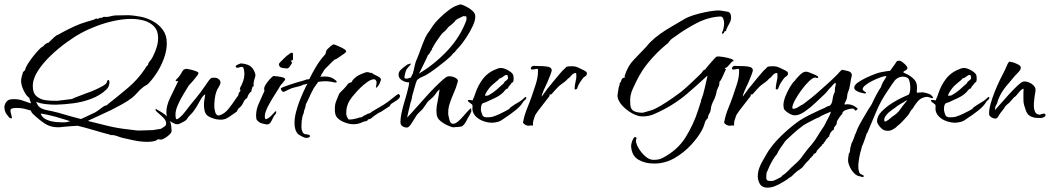

<svg xmlns="http://www.w3.org/2000/svg" viewBox="-21 -558 4834 884"><path d="M657 95Q626 95 591.5 87.5Q557 80 540 76Q527 72 514.5 67.5Q502 63 488 64Q487 64 485 62Q454 54 412 41.5Q370 29 336 21Q316 22 300 23.5Q284 25 270 26Q264 27 258 27.5Q252 28 247 28Q219 28 198 18Q177 8 143 -22Q137 -27 130 -34Q123 -41 121 -49Q105 -54 90 -57.5Q75 -61 58 -61Q41 -61 34 -58.5Q27 -56 27 -48Q27 -43 30 -34L33 -21Q34 -19 34 -16Q34 -13 31 -13Q27 -13 22.5 -16Q18 -19 17 -23Q1 -38 -1 -62Q-1 -76 7.5 -88Q16 -100 32 -101Q58 -103 77.5 -97Q97 -91 121 -82Q121 -87 119.5 -90.5Q118 -94 116 -98Q115 -100 115 -103Q115 -104 115 -106Q102 -116 94 -130Q87 -142 82 -155.5Q77 -169 76 -183Q76 -194 79 -205Q82 -216 85 -226L95 -236Q95 -244 105 -260.5Q115 -277 129 -295Q143 -313 156 -327Q169 -341 175 -343L177 -344Q177 -344 177.5 -344Q178 -344 178 -345Q183 -351 189.5 -356Q196 -361 204 -362Q206 -366 209.5 -368.5Q213 -371 215 -374Q224 -383 229.5 -387.5Q235 -392 239 -395Q244 -397 250 -400Q256 -403 266 -409Q294 -424 321 -436.5Q348 -449 379 -458Q382 -459 391.5 -461.5Q401 -464 410.5 -467.5Q420 -471 421 -473L429 -471L440 -476H449Q453 -481 459.5 -480.5Q466 -480 471 -480Q474 -480 478.5 -481Q483 -482 488 -483Q493 -485 499 -485.5Q505 -486 510 -487Q525 -487 540 -487.5Q555 -488 570 -488Q579 -488 598.5 -485.5Q618 -483 627 -481Q657 -475 684.5 -459.5Q712 -444 729.5 -419.5Q747 -395 747 -359Q747 -326 734.5 -291Q722 -256 702 -224.5Q682 -193 659 -170Q653 -166 646.5 -162.5Q640 -159 635 -154Q622 -144 611 -131Q600 -118 586 -107Q565 -91 541 -78Q517 -65 492 -52Q467 -40 441.5 -28.5Q416 -17 393 -6Q390 -5 388 -3.5Q386 -2 384 -1Q431 11 477 22Q523 33 572 38Q583 39 595.5 41Q608 43 619 43Q635 42 651 42Q667 42 683 41Q692 40 701.5 38Q711 36 720 35Q727 30 735.5 25Q744 20 744 10Q744 -3 731.5 -15.5Q719 -28 707 -38Q695 -48 695 -52Q695 -52 696 -57Q709 -50 725 -40Q741 -30 751 -19Q768 0 769 43Q770 51 760.5 60.5Q751 70 739.5 77Q728 84 720 85Q717 85 713.5 84Q710 83 706 83Q699 90 686 92.5Q673 95 657 95ZM299 -24Q317 -19 332.5 -15Q348 -11 352 -10Q369 -18 385.5 -25.5Q402 -33 418 -41Q430 -48 445.5 -60.5Q461 -73 473 -74L474 -77Q520 -113 567.5 -153Q615 -193 647 -242Q650 -247 653 -251.5Q656 -256 660 -258Q662 -269 670.5 -278.5Q679 -288 683 -298Q693 -317 700 -339.5Q707 -362 707 -383Q707 -416 689 -435.5Q671 -455 642.5 -463Q614 -471 583 -471Q548 -471 507 -462.5Q466 -454 426 -439Q386 -424 353 -406Q323 -390 285 -362.5Q247 -335 211.5 -301Q176 -267 153 -231Q130 -195 130 -161Q130 -130 147 -115Q164 -100 190 -96.5Q216 -93 244 -94Q257 -95 276.5 -98Q296 -101 309 -102Q314 -104 324 -108.5Q334 -113 346 -117Q359 -122 373.5 -127.5Q388 -133 402 -138Q431 -150 452 -162Q473 -174 472 -184Q478 -196 482 -185Q483 -183 483 -180Q483 -177 483 -177Q482 -167 479 -160Q476 -153 468 -145Q439 -118 399 -103Q359 -88 317 -82.5Q275 -77 236 -76Q215 -76 191 -78.5Q167 -81 145 -89Q148 -83 152.5 -75Q157 -67 162 -64Q173 -55 199 -50Q225 -45 239 -41Q246 -40 263 -34.5Q280 -29 299 -24ZM284 5Q289 3 294 2Q299 1 303 0L233 -21Q214 -26 195.5 -30Q177 -34 166 -35Q173 -16 193.5 -7Q214 2 239 4Q264 6 284 5Z M795 14Q788 14 784.5 12Q781 10 776 8Q745 -6 745 -42Q745 -71 762 -107Q779 -143 792 -169L800 -185L793 -184Q788 -184 788 -188V-189Q792 -194 795.5 -197Q799 -200 802 -204Q810 -213 817 -227Q824 -241 837 -241Q841 -241 854.5 -238Q868 -235 880.5 -230.5Q893 -226 893 -221Q893 -218 885.5 -208Q878 -198 870 -188.5Q862 -179 858 -175Q854 -171 852 -168.5Q850 -166 848 -164Q838 -148 823.5 -124Q809 -100 798 -75Q787 -50 787 -31Q787 -9 793 -9Q795 -9 797.5 -11Q800 -13 804 -15Q819 -27 830.5 -42.5Q842 -58 854 -73Q869 -92 884.5 -110.5Q900 -129 913 -148Q920 -157 931.5 -174.5Q943 -192 950 -198Q954 -200 960 -200Q966 -200 970 -200Q978 -200 986 -193.5Q994 -187 994 -179V-178Q994 -170 987 -159L980 -147Q979 -145 978 -142.5Q977 -140 976 -138Q970 -123 967.5 -101Q965 -79 966 -62Q967 -53 970 -41.5Q973 -30 983 -26H986Q1012 -32 1033 -59Q1054 -86 1068 -108Q1072 -113 1075 -117.5Q1078 -122 1078 -129Q1081 -132 1084 -137.5Q1087 -143 1087 -145H1083Q1084 -155 1087 -159Q1090 -163 1093 -171Q1108 -202 1103 -234Q1102 -239 1100 -244.5Q1098 -250 1092 -250Q1087 -250 1082 -248Q1077 -246 1072 -246Q1064 -246 1064 -255Q1070 -259 1075.5 -261.5Q1081 -264 1087 -266Q1111 -265 1127.5 -256Q1144 -247 1153 -222Q1155 -216 1155 -213Q1155 -208 1153.5 -203Q1152 -198 1150 -192Q1148 -186 1147 -179Q1146 -172 1147 -161L1142 -159Q1141 -156 1138.5 -148Q1136 -140 1136 -136Q1129 -133 1124 -124Q1119 -115 1117 -107Q1107 -101 1103.5 -94Q1100 -87 1095 -78Q1090 -68 1082.5 -63Q1075 -58 1069 -44Q1054 -34 1035 -20.5Q1016 -7 997 -7Q995 -7 986 -7.5Q977 -8 974 -9Q941 -17 929.5 -30Q918 -43 918 -77Q918 -89 920.5 -101Q923 -113 924 -124Q914 -119 902.5 -99Q891 -79 885 -68Q879 -58 871 -47Q863 -36 854 -28Q844 -18 840.5 -11Q837 -4 821 4Q814 7 808.5 10.5Q803 14 795 14Z M1302 -243Q1292 -243 1278 -245.5Q1264 -248 1263 -263Q1263 -265 1270.5 -273Q1278 -281 1286.5 -289Q1295 -297 1297 -299Q1300 -301 1311.5 -310Q1323 -319 1327 -313Q1328 -312 1328 -299V-285Q1328 -283 1326 -281Q1325 -281 1321.5 -279.5Q1318 -278 1318 -277L1319 -276Q1321 -275 1322.5 -272Q1324 -269 1323 -267Q1319 -260 1313 -251.5Q1307 -243 1302 -243ZM1209 15Q1205 15 1192.5 12Q1180 9 1176 7Q1166 0 1162 -5Q1158 -10 1158 -26Q1158 -55 1171.5 -83.5Q1185 -112 1196 -138Q1198 -140 1196 -141V-143Q1193 -153 1201 -166.5Q1209 -180 1220 -192Q1231 -204 1237 -208Q1242 -208 1255 -206.5Q1268 -205 1280 -202Q1292 -199 1292 -192Q1292 -191 1289 -187Q1286 -183 1282 -178L1274 -169Q1270 -165 1270 -164Q1261 -148 1246 -125Q1231 -102 1218 -78Q1209 -62 1203.5 -47.5Q1198 -33 1198 -22Q1198 -13 1202 -9Q1213 -11 1225.5 -23Q1238 -35 1246 -45H1251Q1251 -35 1244 -28L1241 -25Q1236 -16 1228.5 -0.5Q1221 15 1209 15Z M1389 77Q1382 77 1369.5 70.5Q1357 64 1352 60Q1335 43 1335 9Q1335 -16 1342 -42.5Q1349 -69 1358 -92.5Q1367 -116 1373 -129Q1375 -132 1377 -137.5Q1379 -143 1383 -150Q1388 -162 1395 -173L1382 -169H1377Q1367 -163 1355.5 -160.5Q1344 -158 1333 -155Q1321 -152 1310 -146.5Q1299 -141 1288 -136Q1288 -135 1285 -135Q1280 -135 1276 -140.5Q1272 -146 1272 -150Q1272 -153 1283.5 -157.5Q1295 -162 1311.5 -167.5Q1328 -173 1342.5 -177.5Q1357 -182 1362 -183Q1370 -185 1376 -187Q1382 -189 1388 -191V-192H1392Q1400 -192 1404 -195Q1413 -215 1432 -247.5Q1451 -280 1474 -305Q1479 -310 1479.5 -317Q1480 -324 1485 -330Q1493 -338 1498.5 -343Q1504 -348 1514 -354Q1520 -353 1534 -347Q1548 -341 1560.5 -334Q1573 -327 1573 -321Q1573 -318 1563 -310.5Q1553 -303 1542 -296Q1531 -289 1527 -286L1520 -284Q1508 -274 1498 -263Q1488 -252 1477 -242Q1471 -236 1467.5 -228.5Q1464 -221 1458 -215V-210Q1455 -208 1453 -205Q1480 -207 1495.5 -203.5Q1511 -200 1527 -186Q1529 -184 1529 -181Q1529 -178 1526 -178H1522V-179L1521 -178Q1497 -184 1475 -184Q1466 -184 1458 -183Q1450 -182 1444 -181Q1444 -181 1438 -172.5Q1432 -164 1426 -155.5Q1420 -147 1420 -145Q1418 -142 1412.5 -131Q1407 -120 1402 -108Q1399 -102 1396.5 -96.5Q1394 -91 1392 -87L1387 -78Q1387 -71 1384.5 -63.5Q1382 -56 1380 -50H1379V-48Q1379 -42 1376.5 -35.5Q1374 -29 1372 -24Q1367 -1 1367 19Q1367 24 1367 29Q1367 34 1368 39Q1370 46 1372.5 51Q1375 56 1381 59Q1384 59 1386 60L1394 61Q1406 63 1406 67Q1406 74 1399.5 75.5Q1393 77 1389 77Z M1606 14Q1587 14 1563 4.5Q1539 -5 1528 -21Q1524 -27 1523 -33Q1522 -39 1521 -44Q1520 -64 1522 -75.5Q1524 -87 1529 -98Q1534 -109 1540 -125Q1541 -128 1548 -135Q1555 -142 1562.5 -149.5Q1570 -157 1572 -160Q1577 -166 1580.5 -171Q1584 -176 1592 -178Q1594 -179 1595.5 -179Q1597 -179 1598 -180Q1602 -189 1607.5 -194.5Q1613 -200 1620 -205Q1626 -210 1644.5 -218Q1663 -226 1670 -226Q1675 -226 1679.5 -224Q1684 -222 1689 -222L1692 -223Q1693 -219 1700 -216Q1707 -212 1719.5 -206Q1732 -200 1733 -192Q1733 -189 1729.5 -180Q1726 -171 1720.5 -163Q1715 -155 1710 -154Q1710 -159 1710.5 -162Q1711 -165 1712 -169Q1712 -172 1712.5 -174.5Q1713 -177 1713 -180Q1712 -185 1709 -189Q1706 -193 1701 -193Q1688 -193 1671 -181Q1654 -169 1639 -154.5Q1624 -140 1616 -130Q1601 -114 1590.5 -98Q1580 -82 1575 -60Q1574 -53 1573.5 -46Q1573 -39 1573 -31Q1575 -28 1575.5 -24Q1576 -20 1578 -17Q1580 -16 1580.5 -14Q1581 -12 1582 -11L1583 -9V-8H1591Q1601 -8 1608 -10Q1615 -12 1622 -13Q1627 -15 1632.5 -16.5Q1638 -18 1644 -18Q1650 -23 1657 -26.5Q1664 -30 1671 -33V-35Q1679 -34 1686.5 -40Q1694 -46 1700 -49Q1723 -62 1744 -75Q1765 -88 1784 -104Q1787 -106 1798 -115Q1809 -124 1811 -124Q1811 -124 1813 -126Q1821 -121 1821 -116Q1821 -110 1815 -104Q1809 -98 1804 -95Q1800 -93 1796.5 -90.5Q1793 -88 1790 -86Q1786 -84 1782.5 -81.5Q1779 -79 1777 -76Q1775 -72 1772.5 -69Q1770 -66 1765 -65L1764 -63Q1757 -59 1750 -54.5Q1743 -50 1736 -45Q1732 -42 1730 -42Q1719 -37 1707 -28Q1698 -22 1691 -15.5Q1684 -9 1673 -8Q1671 -1 1663.5 0Q1656 1 1651 3Q1630 14 1606 14Z M1855 29Q1845 30 1835 25Q1825 20 1823 9Q1822 -11 1828 -39Q1834 -67 1843 -96Q1852 -125 1857 -147Q1863 -170 1863 -179H1859Q1845 -179 1829.5 -188.5Q1814 -198 1814 -214Q1814 -227 1824.5 -237Q1835 -247 1844 -253Q1847 -255 1850.5 -258Q1854 -261 1858 -262L1869 -266L1870 -262Q1870 -260 1861 -251L1855 -244Q1852 -241 1852 -240Q1848 -235 1844.5 -221Q1841 -207 1841 -201Q1842 -197 1845.5 -196.5Q1849 -196 1853 -196Q1857 -196 1862 -198.5Q1867 -201 1871 -201Q1873 -207 1875 -211L1881 -222V-225Q1883 -232 1885 -239.5Q1887 -247 1888 -254Q1890 -262 1892 -269.5Q1894 -277 1898 -285Q1905 -301 1914 -326.5Q1923 -352 1933.5 -376.5Q1944 -401 1954 -412Q1958 -419 1962.5 -425Q1967 -431 1971 -438Q1981 -453 2001 -473Q2021 -493 2044 -510.5Q2067 -528 2084 -533L2099 -538Q2109 -536 2125 -528Q2141 -520 2153.5 -509Q2166 -498 2167 -486Q2169 -467 2156 -439Q2143 -411 2126 -385.5Q2109 -360 2097 -346Q2091 -339 2084.5 -332.5Q2078 -326 2073 -318Q2066 -314 2061.5 -307.5Q2057 -301 2051 -296Q2045 -290 2028.5 -276.5Q2012 -263 1991.5 -247.5Q1971 -232 1953.5 -220.5Q1936 -209 1929 -207Q1925 -205 1921.5 -203.5Q1918 -202 1914 -200Q1909 -197 1902 -192Q1898 -189 1894 -176.5Q1890 -164 1886.5 -150.5Q1883 -137 1881 -131Q1877 -120 1875.5 -108Q1874 -96 1869 -85L1867 -75Q1865 -65 1862 -55Q1859 -45 1857 -34L1854 -18V-17L1878 -43Q1887 -53 1904 -72Q1921 -91 1941 -113.5Q1961 -136 1981.5 -156.5Q2002 -177 2018 -191Q2034 -205 2041 -206Q2043 -206 2044 -206.5Q2045 -207 2046 -207Q2063 -207 2077 -199Q2091 -191 2086 -180Q2080 -156 2068.5 -130.5Q2057 -105 2049 -80Q2041 -55 2043 -29Q2044 -22 2048.5 -5Q2053 12 2065 12Q2075 12 2086.5 2.5Q2098 -7 2108.5 -19Q2119 -31 2126 -39Q2131 -44 2136 -49.5Q2141 -55 2148 -60L2149 -44Q2147 -40 2145 -36Q2143 -32 2141 -28Q2134 -17 2126 -1Q2118 15 2107 23Q2104 25 2088 26.5Q2072 28 2067 28Q2061 28 2056.5 26Q2052 24 2046 22Q2026 14 2007.5 -0.5Q1989 -15 1989 -37Q1989 -42 1988.5 -47Q1988 -52 1989 -58Q1989 -70 1993 -87Q1996 -102 1998.5 -117Q2001 -132 2003 -147L2002 -146Q1998 -142 1994 -138Q1990 -134 1987 -129Q1981 -121 1977.5 -116.5Q1974 -112 1966 -105L1959 -99Q1952 -94 1947 -87.5Q1942 -81 1937 -73Q1933 -68 1929.5 -62.5Q1926 -57 1921 -52Q1914 -45 1907 -38.5Q1900 -32 1895 -24Q1891 -18 1884 -6Q1877 6 1869.5 16.5Q1862 27 1855 29ZM1908 -219Q1981 -263 2039.5 -325.5Q2098 -388 2126 -464Q2127 -467 2127 -471Q2127 -474 2126.5 -476.5Q2126 -479 2126 -483Q2126 -483 2121 -483Q2120 -483 2117.5 -483Q2115 -483 2113 -484Q2105 -480 2094 -475Q2083 -470 2077 -465L2075 -462V-461Q2073 -459 2073 -459Q2068 -454 2063 -449.5Q2058 -445 2053 -441Q2046 -437 2040 -429L2037 -425Q2033 -420 2028 -415.5Q2023 -411 2018 -407Q2015 -405 2005.5 -392Q1996 -379 1987 -365.5Q1978 -352 1975 -346Q1974 -343 1973 -341Q1972 -339 1969 -337Q1969 -333 1967 -332L1969 -327H1964Q1963 -323 1958 -314.5Q1953 -306 1949 -304Q1948 -300 1939.5 -282.5Q1931 -265 1922 -246.5Q1913 -228 1908 -219Z M2244 7Q2226 7 2205.5 0Q2185 -7 2170.5 -21Q2156 -35 2154 -55Q2154 -60 2154.5 -65Q2155 -70 2154 -74Q2154 -77 2148 -80L2145 -83Q2141 -85 2137 -88.5Q2133 -92 2133 -97Q2136 -98 2138 -98Q2143 -98 2147.5 -97Q2152 -96 2156 -96Q2155 -96 2157 -100Q2157 -102 2158 -104.5Q2159 -107 2160 -108Q2161 -108 2163 -115.5Q2165 -123 2166 -124Q2180 -167 2204.5 -197.5Q2229 -228 2272 -243Q2276 -244 2279.5 -244.5Q2283 -245 2287 -245Q2295 -245 2308 -239.5Q2321 -234 2331.5 -225.5Q2342 -217 2343 -208Q2343 -204 2343.5 -201Q2344 -198 2344 -194Q2344 -188 2341 -180L2335 -177Q2333 -173 2331 -171L2325 -164Q2317 -156 2319 -153L2317 -152Q2317 -152 2317 -151Q2317 -151 2317 -151Q2317 -151 2317 -151Q2317 -151 2316 -151L2317 -152L2316 -151V-150L2311 -149Q2307 -146 2304 -142.5Q2301 -139 2298 -135Q2283 -119 2259 -107.5Q2235 -96 2215 -87Q2212 -86 2206.5 -84.5Q2201 -83 2199 -80Q2195 -75 2194 -67Q2193 -59 2193 -52Q2195 -40 2199.5 -29Q2204 -18 2219 -18H2228Q2233 -18 2238.5 -19Q2244 -20 2250 -21L2257 -25L2258 -24Q2264 -26 2279 -33Q2294 -40 2308 -47.5Q2322 -55 2325 -58L2326 -59L2327 -61L2330 -64Q2348 -77 2365 -86.5Q2382 -96 2398 -112L2400 -110H2403Q2402 -103 2398 -99.5Q2394 -96 2389 -91L2386 -86Q2374 -67 2349.5 -48Q2325 -29 2305 -16Q2298 -12 2291 -6.5Q2284 -1 2275 2Q2258 7 2244 7ZM2212 -117Q2218 -117 2220.5 -117.5Q2223 -118 2228 -119Q2248 -130 2265.5 -145Q2283 -160 2299 -175Q2301 -182 2309 -187L2313 -190Q2315 -192 2316.5 -194Q2318 -196 2318 -198Q2319 -199 2317 -205L2316 -210V-212Q2313 -213 2308 -213Q2301 -210 2294 -204Q2287 -198 2279 -197Q2275 -191 2262 -181Q2255 -175 2248.5 -169.5Q2242 -164 2240 -162Q2233 -155 2223 -140.5Q2213 -126 2212 -117Z M2413 21Q2406 21 2398 17Q2390 13 2387 6L2388 1Q2394 -30 2406 -59Q2418 -88 2428 -117Q2436 -139 2446 -171Q2456 -203 2456 -228Q2456 -231 2456 -234.5Q2456 -238 2455 -241Q2448 -241 2442 -239.5Q2436 -238 2429 -238H2428Q2423 -238 2423 -244Q2423 -247 2427 -251Q2431 -255 2439 -255Q2442 -254 2456 -254Q2464 -254 2478 -253.5Q2492 -253 2504.5 -250Q2517 -247 2519 -237Q2520 -231 2513.5 -214.5Q2507 -198 2499 -179Q2490 -160 2482 -142Q2479 -134 2476 -126.5Q2473 -119 2473 -114V-113L2475 -116Q2481 -125 2487.5 -133Q2494 -141 2498 -148Q2503 -154 2513.5 -166.5Q2524 -179 2535 -193Q2547 -207 2558.5 -221Q2570 -235 2579 -242Q2581 -244 2583.5 -247Q2586 -250 2589 -251Q2592 -252 2597.5 -252.5Q2603 -253 2614 -253Q2617 -253 2620 -252.5Q2623 -252 2625 -252Q2629 -252 2642 -246.5Q2655 -241 2668 -234Q2681 -227 2681 -222Q2682 -212 2674.5 -207.5Q2667 -203 2662 -197Q2655 -188 2648.5 -177.5Q2642 -167 2638 -156L2636 -150Q2632 -146 2629 -146Q2623 -146 2625 -153Q2625 -163 2627 -171.5Q2629 -180 2630 -187Q2632 -195 2632.5 -202.5Q2633 -210 2632 -219Q2632 -222 2630 -222Q2621 -222 2613 -214Q2605 -206 2600 -200L2594 -196Q2589 -189 2577 -180L2558 -166Q2551 -161 2538 -146.5Q2525 -132 2518 -124Q2518 -123 2511 -123H2510L2509 -122V-120Q2511 -117 2507 -113Q2501 -105 2486 -86Q2471 -67 2457 -48.5Q2443 -30 2441 -22Q2437 -11 2434.5 -2Q2432 7 2433 20Q2426 19 2423.5 19.5Q2421 20 2420 20Q2417 21 2413 21Z M2991 195Q2948 195 2918 177Q2888 159 2885 118Q2884 107 2889 93Q2894 79 2901 73Q2909 73 2910 78Q2908 82 2907.5 85Q2907 88 2907 91Q2908 106 2920.5 126.5Q2933 147 2951 162.5Q2969 178 2988 178Q3000 178 3010.5 176Q3021 174 3030 169Q3098 134 3135.5 74Q3173 14 3194 -53L3201 -75Q3203 -82 3205 -87Q3207 -92 3207 -93H3208L3206 -94Q3217 -121 3223 -149.5Q3229 -178 3236 -206L3235 -209Q3188 -165 3141 -125Q3094 -85 3037 -55Q3012 -42 2989 -32Q2966 -22 2937 -22Q2915 -22 2889 -36.5Q2863 -51 2843.5 -72.5Q2824 -94 2822 -115Q2822 -119 2823.5 -130Q2825 -141 2827 -152Q2829 -163 2832 -167L2831 -172Q2838 -180 2840.5 -190Q2843 -200 2856 -201Q2856 -203 2855.5 -205Q2855 -207 2855 -209Q2870 -255 2896 -281.5Q2922 -308 2952 -340Q2957 -345 2961.5 -351Q2966 -357 2971 -362Q2993 -384 3018.5 -402Q3044 -420 3070 -435L3128 -469Q3146 -480 3171.5 -488Q3197 -496 3223.5 -501.5Q3250 -507 3270.5 -509Q3291 -511 3299 -509Q3313 -507 3329 -504Q3345 -501 3345 -478Q3345 -463 3337.5 -450.5Q3330 -438 3324 -424Q3323 -420 3322 -417Q3321 -414 3316 -414H3315Q3314 -410 3312 -407Q3310 -404 3305 -402L3304 -404H3303V-408Q3308 -416 3310.5 -429Q3313 -442 3313 -452Q3313 -461 3309 -472Q3305 -483 3294 -482Q3239 -479 3185.5 -451Q3132 -423 3089 -391Q3082 -386 3074.5 -381Q3067 -376 3062 -369Q3060 -367 3058 -364Q3056 -361 3054 -359Q3050 -355 3045.5 -352Q3041 -349 3037 -345Q3000 -313 2967.5 -274.5Q2935 -236 2912 -190Q2902 -169 2894 -152.5Q2886 -136 2882.5 -119Q2879 -102 2881 -76Q2883 -53 2898.5 -46Q2914 -39 2938 -39Q2939 -39 2948 -41.5Q2957 -44 2966.5 -47Q2976 -50 2977 -50Q2994 -55 3021.5 -71.5Q3049 -88 3075.5 -106.5Q3102 -125 3116 -136Q3139 -155 3161 -176Q3183 -197 3205 -218Q3210 -223 3214 -229.5Q3218 -236 3226 -238Q3229 -243 3240.5 -256.5Q3252 -270 3263.5 -283Q3275 -296 3278 -297Q3281 -298 3284 -298Q3287 -298 3290 -298Q3295 -298 3310.5 -295.5Q3326 -293 3341 -288.5Q3356 -284 3357 -277Q3350 -276 3346 -271Q3342 -266 3337 -260Q3332 -254 3327 -249.5Q3322 -245 3315 -245Q3315 -245 3316 -244L3317 -243Q3318 -242 3318 -241H3322Q3319 -235 3313.5 -222Q3308 -209 3302 -197Q3296 -185 3291 -180Q3292 -168 3287.5 -159.5Q3283 -151 3279 -140Q3278 -135 3277 -129Q3276 -123 3274 -118Q3270 -105 3263 -92Q3256 -79 3253 -65Q3252 -58 3251 -51.5Q3250 -45 3247 -39Q3244 -33 3241 -28Q3238 -23 3239 -15Q3227 -5 3223.5 9Q3220 23 3213 37Q3195 72 3161.5 108.5Q3128 145 3084.5 170Q3041 195 2991 195Z M3339 21Q3332 21 3324 17Q3316 13 3313 6L3314 1Q3320 -30 3332 -59Q3344 -88 3354 -117Q3362 -139 3372 -171Q3382 -203 3382 -228Q3382 -231 3382 -234.5Q3382 -238 3381 -241Q3374 -241 3368 -239.5Q3362 -238 3355 -238H3354Q3349 -238 3349 -244Q3349 -247 3353 -251Q3357 -255 3365 -255Q3368 -254 3382 -254Q3390 -254 3404 -253.5Q3418 -253 3430.5 -250Q3443 -247 3445 -237Q3446 -231 3439.5 -214.5Q3433 -198 3425 -179Q3416 -160 3408 -142Q3405 -134 3402 -126.5Q3399 -119 3399 -114V-113L3401 -116Q3407 -125 3413.5 -133Q3420 -141 3424 -148Q3429 -154 3439.5 -166.5Q3450 -179 3461 -193Q3473 -207 3484.5 -221Q3496 -235 3505 -242Q3507 -244 3509.5 -247Q3512 -250 3515 -251Q3518 -252 3523.5 -252.5Q3529 -253 3540 -253Q3543 -253 3546 -252.5Q3549 -252 3551 -252Q3555 -252 3568 -246.5Q3581 -241 3594 -234Q3607 -227 3607 -222Q3608 -212 3600.5 -207.5Q3593 -203 3588 -197Q3581 -188 3574.5 -177.5Q3568 -167 3564 -156L3562 -150Q3558 -146 3555 -146Q3549 -146 3551 -153Q3551 -163 3553 -171.5Q3555 -180 3556 -187Q3558 -195 3558.5 -202.5Q3559 -210 3558 -219Q3558 -222 3556 -222Q3547 -222 3539 -214Q3531 -206 3526 -200L3520 -196Q3515 -189 3503 -180L3484 -166Q3477 -161 3464 -146.5Q3451 -132 3444 -124Q3444 -123 3437 -123H3436L3435 -122V-120Q3437 -117 3433 -113Q3427 -105 3412 -86Q3397 -67 3383 -48.5Q3369 -30 3367 -22Q3363 -11 3360.5 -2Q3358 7 3359 20Q3352 19 3349.5 19.5Q3347 20 3346 20Q3343 21 3339 21Z M3513 306Q3488 306 3478 289.5Q3468 273 3468 254Q3468 234 3475 215Q3482 196 3492 180Q3500 166 3508.5 151Q3517 136 3527 123Q3551 90 3589.5 54.5Q3628 19 3662 -4Q3679 -15 3703.5 -27.5Q3728 -40 3747 -48.5Q3766 -57 3766 -57Q3775 -60 3784 -66Q3794 -71 3799 -71Q3800 -72 3801 -73Q3802 -74 3803 -75Q3810 -83 3812 -99Q3814 -115 3818 -125Q3820 -130 3821.5 -132.5Q3823 -135 3823 -141V-147Q3823 -152 3824 -156Q3825 -160 3826 -164Q3827 -167 3827 -177Q3820 -175 3815.5 -169Q3811 -163 3806 -158Q3797 -150 3789.5 -140Q3782 -130 3773 -122Q3759 -109 3735 -86Q3711 -63 3685 -45Q3659 -27 3639 -27Q3626 -27 3610 -37Q3594 -47 3588 -57V-59Q3588 -62 3587 -65.5Q3586 -69 3586 -72Q3586 -91 3595 -114Q3604 -137 3616 -157Q3628 -177 3638 -186L3641 -190Q3645 -195 3648.5 -199Q3652 -203 3656 -207Q3664 -216 3672.5 -222Q3681 -228 3692 -228Q3696 -228 3709 -223Q3722 -218 3734 -212.5Q3746 -207 3746 -203Q3747 -199 3742 -199H3739L3737 -200Q3736 -200 3735 -200.5Q3734 -201 3732 -201Q3722 -201 3704.5 -184.5Q3687 -168 3669 -143.5Q3651 -119 3639 -96.5Q3627 -74 3627 -62Q3627 -57 3631 -57Q3641 -57 3652.5 -64Q3664 -71 3672 -76H3674Q3719 -109 3754 -141Q3773 -158 3792 -175Q3811 -192 3830 -211L3836 -217L3842 -224Q3848 -231 3856 -237Q3865 -235 3882.5 -231Q3900 -227 3901 -213Q3901 -208 3899.5 -203.5Q3898 -199 3897 -194Q3896 -184 3894 -174Q3892 -164 3890 -154Q3889 -148 3886.5 -142Q3884 -136 3882 -130Q3880 -123 3879.5 -115Q3879 -107 3876 -99Q3875 -96 3871 -88.5Q3867 -81 3867 -78Q3867 -77 3871 -77Q3874 -77 3876.5 -77.5Q3879 -78 3880 -78Q3904 -78 3923 -62Q3925 -61 3925.5 -60.5Q3926 -60 3927 -60V-58Q3927 -53 3921 -50Q3915 -47 3913 -54Q3912 -57 3908 -57.5Q3904 -58 3901 -58Q3891 -58 3873.5 -51.5Q3856 -45 3857 -33Q3852 -30 3842.5 -16Q3833 -2 3832 3Q3831 7 3831 11Q3831 15 3827 19Q3823 23 3820.5 27Q3818 31 3818 39Q3812 41 3805 50Q3798 59 3799 65L3796 66L3798 70Q3790 73 3790 78Q3784 80 3780.5 88Q3777 96 3771 100V104L3763 108L3764 111Q3760 114 3756.5 117.5Q3753 121 3750 125Q3746 129 3743.5 132Q3741 135 3739 137V141Q3736 142 3736 146Q3731 147 3727 151L3722 156L3723 158Q3720 160 3717.5 162Q3715 164 3714 168H3711Q3708 174 3701.5 180.5Q3695 187 3690 192L3673 213Q3665 220 3655.5 226Q3646 232 3638 240Q3635 242 3632.5 245Q3630 248 3627 251Q3623 255 3616.5 258.5Q3610 262 3605 267Q3589 278 3562.5 292Q3536 306 3513 306ZM3538 275Q3543 273 3553 268.5Q3563 264 3571.5 259Q3580 254 3580 251Q3593 243 3603.5 232.5Q3614 222 3624 212Q3635 202 3646 192Q3657 182 3666 171Q3672 163 3677.5 155Q3683 147 3689 140Q3697 129 3706.5 118.5Q3716 108 3724 97Q3733 86 3740.5 73Q3748 60 3756 48Q3761 40 3767.5 31Q3774 22 3778 13Q3780 10 3781.5 6.5Q3783 3 3785 -1Q3789 -8 3796.5 -22.5Q3804 -37 3804 -44Q3792 -38 3776 -32Q3768 -28 3760.5 -24.5Q3753 -21 3753 -19Q3748 -18 3729.5 -9Q3711 0 3693 10Q3675 20 3670 25Q3651 39 3633.5 55Q3616 71 3599 87Q3595 91 3592 95Q3589 99 3586 104Q3585 106 3583.5 107.5Q3582 109 3581 111Q3579 113 3573 122Q3567 131 3562 140Q3557 149 3556 152Q3547 161 3535 182Q3523 203 3518 216L3511 232Q3508 236 3507.5 246Q3507 256 3507 262Q3508 271 3514 273.5Q3520 276 3538 275Z M3950 257Q3945 257 3940 254Q3925 253 3912.5 240.5Q3900 228 3892.5 212Q3885 196 3884 186Q3883 177 3884.5 168Q3886 159 3887 150Q3892 145 3892.5 137.5Q3893 130 3894 123Q3899 104 3900 101Q3901 98 3903.5 94.5Q3906 91 3912 73L3913 71Q3913 69 3915 67L3914 64Q3919 58 3921 51Q3923 44 3926 37Q3931 26 3936.5 15.5Q3942 5 3948 -5Q3956 -18 3963 -30.5Q3970 -43 3978 -56Q3982 -62 3986 -67.5Q3990 -73 3993 -79Q4001 -97 4013 -120Q4025 -143 4037 -160L4036 -162L4039 -167Q4041 -176 4050 -188.5Q4059 -201 4060 -208Q4050 -208 4032 -201.5Q4014 -195 3995 -185.5Q3976 -176 3963 -165.5Q3950 -155 3951 -147Q3952 -142 3957 -138.5Q3962 -135 3966 -133V-130Q3965 -130 3964 -129L3965 -128Q3964 -128 3964 -129Q3964 -129 3964 -129Q3964 -129 3964 -129L3963 -127Q3956 -128 3944 -131Q3932 -134 3922 -140Q3912 -146 3912 -155Q3912 -166 3928 -177.5Q3944 -189 3966 -199.5Q3988 -210 4008.5 -217.5Q4029 -225 4038 -226L4060 -230L4077 -232Q4085 -243 4093.5 -254.5Q4102 -266 4109 -277H4111L4112 -278H4117L4118 -279Q4128 -278 4142 -265.5Q4156 -253 4157 -245Q4157 -241 4154 -238Q4151 -235 4146 -233L4143 -231Q4138 -228 4138 -226Q4138 -224 4141 -223Q4144 -222 4147 -220Q4152 -218 4157 -215.5Q4162 -213 4168 -209Q4179 -202 4189.5 -190.5Q4200 -179 4201 -159Q4202 -152 4200.5 -145Q4199 -138 4201 -131Q4206 -131 4214 -132Q4222 -133 4225 -133Q4231 -133 4244 -129.5Q4257 -126 4262 -123Q4266 -121 4268.5 -117.5Q4271 -114 4274 -112L4275 -107L4269 -106Q4263 -108 4257.5 -110Q4252 -112 4246 -112Q4242 -112 4237.5 -111Q4233 -110 4228 -108Q4214 -103 4202.5 -89Q4191 -75 4181 -58Q4173 -51 4168 -40.5Q4163 -30 4155 -22Q4149 -15 4142 -7.5Q4135 0 4129 6Q4128 7 4127 8Q4126 9 4124 11L4118 16Q4115 19 4112 21Q4109 23 4108 25Q4103 31 4088 39Q4073 47 4055 43Q4043 41 4030 25.5Q4017 10 4017 0Q4017 -23 4038 -44.5Q4059 -66 4086 -83Q4113 -100 4131 -108Q4134 -110 4147.5 -115.5Q4161 -121 4162 -122Q4167 -127 4168.5 -136Q4170 -145 4170 -153Q4170 -175 4164.5 -190Q4159 -205 4135 -205Q4121 -205 4108 -196Q4099 -190 4086 -170Q4073 -150 4066 -140Q4036 -97 4015.5 -49Q3995 -1 3975 47Q3973 55 3969 57Q3969 59 3964.5 72Q3960 85 3955.5 97.5Q3951 110 3949 113L3948 115Q3947 116 3947 118Q3946 125 3944 131Q3942 137 3940 144Q3936 161 3933 180.5Q3930 200 3931 217Q3932 222 3933 228Q3934 234 3937 239Q3939 243 3947.5 246Q3956 249 3956 253Q3956 257 3950 257ZM4061 -1Q4066 -4 4071 -7.5Q4076 -11 4080 -15L4086 -20Q4112 -37 4122 -52Q4132 -67 4151 -90Q4155 -94 4153 -97Q4147 -92 4140.5 -88Q4134 -84 4126 -80Q4119 -76 4112 -71Q4105 -66 4099 -61Q4096 -60 4082 -49Q4076 -45 4070 -39.5Q4064 -34 4059 -27Q4050 -17 4050 -6Q4050 6 4061 -1Z M4376 7Q4358 7 4337.5 0Q4317 -7 4302.5 -21Q4288 -35 4286 -55Q4286 -60 4286.5 -65Q4287 -70 4286 -74Q4286 -77 4280 -80L4277 -83Q4273 -85 4269 -88.5Q4265 -92 4265 -97Q4268 -98 4270 -98Q4275 -98 4279.5 -97Q4284 -96 4288 -96Q4287 -96 4289 -100Q4289 -102 4290 -104.5Q4291 -107 4292 -108Q4293 -108 4295 -115.5Q4297 -123 4298 -124Q4312 -167 4336.5 -197.5Q4361 -228 4404 -243Q4408 -244 4411.5 -244.5Q4415 -245 4419 -245Q4427 -245 4440 -239.5Q4453 -234 4463.5 -225.5Q4474 -217 4475 -208Q4475 -204 4475.5 -201Q4476 -198 4476 -194Q4476 -188 4473 -180L4467 -177Q4465 -173 4463 -171L4457 -164Q4449 -156 4451 -153L4449 -152Q4449 -152 4449 -151Q4449 -151 4449 -151Q4449 -151 4449 -151Q4449 -151 4448 -151L4449 -152L4448 -151V-150L4443 -149Q4439 -146 4436 -142.5Q4433 -139 4430 -135Q4415 -119 4391 -107.5Q4367 -96 4347 -87Q4344 -86 4338.5 -84.5Q4333 -83 4331 -80Q4327 -75 4326 -67Q4325 -59 4325 -52Q4327 -40 4331.5 -29Q4336 -18 4351 -18H4360Q4365 -18 4370.5 -19Q4376 -20 4382 -21L4389 -25L4390 -24Q4396 -26 4411 -33Q4426 -40 4440 -47.5Q4454 -55 4457 -58L4458 -59L4459 -61L4462 -64Q4480 -77 4497 -86.5Q4514 -96 4530 -112L4532 -110H4535Q4534 -103 4530 -99.5Q4526 -96 4521 -91L4518 -86Q4506 -67 4481.5 -48Q4457 -29 4437 -16Q4430 -12 4423 -6.5Q4416 -1 4407 2Q4390 7 4376 7ZM4344 -117Q4350 -117 4352.5 -117.5Q4355 -118 4360 -119Q4380 -130 4397.5 -145Q4415 -160 4431 -175Q4433 -182 4441 -187L4445 -190Q4447 -192 4448.5 -194Q4450 -196 4450 -198Q4451 -199 4449 -205L4448 -210V-212Q4445 -213 4440 -213Q4433 -210 4426 -204Q4419 -198 4411 -197Q4407 -191 4394 -181Q4387 -175 4380.5 -169.5Q4374 -164 4372 -162Q4365 -155 4355 -140.5Q4345 -126 4344 -117Z M4560 -12Q4553 -12 4543.5 -18Q4534 -24 4533 -32Q4532 -51 4539.5 -78.5Q4547 -106 4559 -136Q4571 -166 4584 -192.5Q4597 -219 4606 -236Q4611 -246 4614.5 -255.5Q4618 -265 4625 -274Q4633 -274 4645.5 -270Q4658 -266 4668.5 -260Q4679 -254 4679 -246Q4679 -237 4668.5 -226.5Q4658 -216 4652 -209Q4631 -185 4609.5 -158.5Q4588 -132 4576 -102Q4573 -95 4571.5 -88Q4570 -81 4566 -75Q4565 -72 4563 -69Q4561 -66 4561 -62L4560 -51Q4568 -60 4585.5 -80Q4603 -100 4623.5 -122.5Q4644 -145 4662 -162Q4680 -179 4687 -181Q4691 -183 4695 -183Q4713 -183 4729.5 -171.5Q4746 -160 4747 -145Q4747 -141 4745.5 -132Q4744 -123 4743 -118Q4742 -108 4740.5 -96.5Q4739 -85 4739 -73Q4739 -55 4745 -42.5Q4751 -30 4767 -30Q4771 -32 4776.5 -33.5Q4782 -35 4786 -35Q4791 -35 4793 -29Q4793 -23 4786 -19Q4779 -15 4774 -15H4761Q4754 -15 4748 -15.5Q4742 -16 4736 -18Q4726 -20 4717 -27Q4708 -34 4703 -47Q4698 -62 4694.5 -73Q4691 -84 4691 -100V-128Q4691 -135 4691.5 -141Q4692 -147 4691 -150Q4682 -147 4672 -135Q4662 -123 4656 -116Q4652 -112 4649 -111L4646 -108Q4642 -104 4636 -96.5Q4630 -89 4625 -84Q4622 -81 4620 -80L4615 -76L4608 -69Q4602 -58 4594.5 -49.5Q4587 -41 4580 -30Q4578 -28 4578 -27L4576 -23Q4573 -18 4570 -15Q4567 -12 4560 -12Z"/></svg>

Font: Qwitcher Grypen
Style: Bold
Weight: 700
Designer: Robert E. Leuschke
Foundry: Robert E. Leuschke
Version: Version 1.100; ttfautohint (v1.8.3)